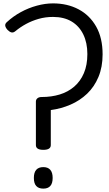

<svg xmlns="http://www.w3.org/2000/svg" viewBox="-20 -1100 644 1134"><path d="M236 -215Q214 -215 203 -222Q192 -229 192 -243V-500Q192 -512 201 -519.5Q210 -527 226 -527Q284 -527 333 -542Q382 -557 418.5 -588.5Q455 -620 475.5 -668Q496 -716 496 -781Q496 -847 472 -896.5Q448 -946 403 -973Q358 -1000 293 -1000Q248 -1000 208 -988.5Q168 -977 134 -958.5Q100 -940 71 -916Q59 -906 48 -908.5Q37 -911 25 -923Q13 -936 11 -947.5Q9 -959 20 -969Q58 -1004 103 -1028.5Q148 -1053 197.5 -1066.5Q247 -1080 293 -1080Q378 -1080 444 -1045Q510 -1010 548 -943Q586 -876 586 -779Q586 -704 561.5 -645.5Q537 -587 494.5 -546.5Q452 -506 396.5 -482Q341 -458 280 -450V-243Q280 -229 269 -222Q258 -215 236 -215ZM236 14Q208 14 194 -1.5Q180 -17 180 -49Q180 -81 194 -97Q208 -113 236 -113Q263 -113 277 -97Q291 -81 291 -49Q291 -17 277 -1.5Q263 14 236 14Z"/></svg>

Font: Playwrite AR
Style: Regular
Weight: 400
Designer: Veronika Burian, José Scaglione
Foundry: TypeTogether
Version: Version 1.002